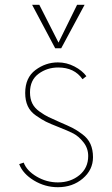

<svg xmlns="http://www.w3.org/2000/svg" viewBox="-20 -770 468 800"><path d="M210 -568.8 113.8 -750H143.8L223.8 -592.5L301.2 -750H332.5L235 -568.8ZM221.2 10Q167.5 10 121.2 -18.1Q75 -46.2 60 -86.2L78.8 -92.5Q91.2 -58.8 132.5 -34.4Q173.8 -10 221.2 -10Q273.8 -10 310.6 -40Q347.5 -70 347.5 -120Q347.5 -152.5 327.5 -177.5Q307.5 -202.5 285.6 -213.8Q263.8 -225 222.5 -241.2Q190 -253.8 171.2 -263.1Q152.5 -272.5 129.4 -288.8Q106.2 -305 95.6 -328.1Q85 -351.2 85 -382.5Q85 -446.2 127.5 -478.1Q170 -510 221.2 -510Q257.5 -510 290 -493.1Q322.5 -476.2 340 -452.5L323.8 -440Q290 -488.8 222.5 -488.8Q176.2 -488.8 140.6 -462.5Q105 -436.2 105 -385Q105 -358.8 114.4 -339.4Q123.8 -320 145 -305Q166.2 -290 181.9 -282.5Q197.5 -275 228.8 -261.2Q263.8 -246.2 281.2 -237.5Q298.8 -228.8 322.5 -211.2Q346.2 -193.8 356.9 -170Q367.5 -146.2 367.5 -115Q367.5 -62.5 325 -26.2Q282.5 10 221.2 10Z"/></svg>

Font: Now Thin
Style: Regular
Weight: 250
Designer: Alfredo Marco Pradil
Foundry: Alfredo Marco Pradil
Version: Version 1.002;PS 001.002;hotconv 1.0.88;makeotf.lib2.5.64775